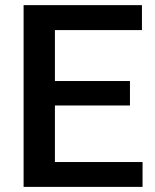

<svg xmlns="http://www.w3.org/2000/svg" viewBox="-20 -731 605 751"><path d="M194.8 -97.2V-318.4H488.3V-414.1H194.8V-613.3H535.2V-710.9H72.3V0H537.6V-97.2Z"/></svg>

Font: Vazirmatn Medium
Style: Regular
Weight: 500
Designer: Saber Rastikerdar
Foundry: Saber Rastikerdar
Version: Version 33.003